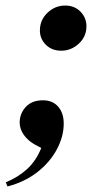

<svg xmlns="http://www.w3.org/2000/svg" viewBox="-20 -512 361 693"><path d="M201 -329Q167 -329 145.5 -350.5Q124 -372 124 -402Q124 -440 151.5 -466Q179 -492 215 -492Q249 -492 270.5 -470Q292 -448 292 -417Q292 -380 264.5 -354.5Q237 -329 201 -329ZM7 161 1 146Q45 128 77.5 98.5Q110 69 129 22L108 11Q82 -3 66.5 -24.5Q51 -46 51 -70Q51 -102 73 -126Q95 -150 135 -150Q170 -150 190 -127Q210 -104 210 -66Q210 -19 185 27.5Q160 74 114.5 109.5Q69 145 7 161Z"/></svg>

Font: DM Serif Display
Style: Italic
Weight: 400
Italic angle: -12°
Designer: Colophon Foundry, Frank Grießhammer
Foundry: Colophon Foundry
Version: Version 5.100; ttfautohint (v1.8.2)